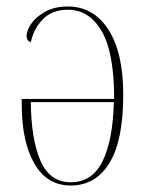

<svg xmlns="http://www.w3.org/2000/svg" viewBox="-20 -562 452 592"><path d="M198 10Q125 10 86 -57.5Q47 -125 47 -241V-257H332Q332 -400 293.5 -466Q255 -532 189 -532Q142 -532 113.5 -504Q85 -476 75 -432Q62 -436 62 -451Q62 -468 76.5 -489Q91 -510 119.5 -526Q148 -542 189 -542Q268 -542 314 -471Q360 -400 360 -270Q360 -129 317.5 -59.5Q275 10 198 10ZM198 0Q264 0 296 -64.5Q328 -129 331 -247H75Q76 -132 105 -66Q134 0 198 0Z"/></svg>

Font: Noto Serif Display Condensed Thin
Style: Regular
Weight: 100
Width: 3
Designer: Monotype Design Team
Foundry: Monotype Imaging Inc.
Version: Version 2.009